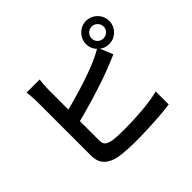

<svg xmlns="http://www.w3.org/2000/svg" viewBox="-186 -1080 1372 1372"><g transform="rotate(-45 500.0 -393.5)"><path d="M769 -706Q769 -681 786.5 -664Q804 -647 829 -647Q854 -647 872 -664Q890 -681 890 -706Q890 -731 872 -749Q854 -767 829 -767Q804 -767 786.5 -749Q769 -731 769 -706ZM712 -706Q712 -739 728 -765.5Q744 -792 770.5 -808Q797 -824 829 -824Q862 -824 888.5 -808Q915 -792 931 -765.5Q947 -739 947 -706Q947 -674 931 -647.5Q915 -621 888.5 -605Q862 -589 829 -589Q797 -589 770.5 -605Q744 -621 728 -647.5Q712 -674 712 -706ZM299 -762Q296 -741 294 -713.5Q292 -686 292 -665Q292 -650 292 -612Q292 -574 292 -522.5Q292 -471 292 -414.5Q292 -358 292 -305.5Q292 -253 292 -212.5Q292 -172 292 -153Q292 -120 308 -107Q324 -94 359 -87Q382 -84 413.5 -82.5Q445 -81 479 -81Q518 -81 565 -83Q612 -85 660.5 -89Q709 -93 751.5 -100Q794 -107 825 -115V16Q780 23 718 27.5Q656 32 591.5 34.5Q527 37 472 37Q425 37 381.5 34Q338 31 306 26Q243 14 208.5 -20.5Q174 -55 174 -119Q174 -146 174 -192Q174 -238 174 -295Q174 -352 174 -410.5Q174 -469 174 -521Q174 -573 174 -611.5Q174 -650 174 -665Q174 -676 173 -693.5Q172 -711 170.5 -729.5Q169 -748 167 -762ZM240 -453Q287 -463 341 -477.5Q395 -492 450.5 -509Q506 -526 556.5 -544Q607 -562 648 -579Q673 -590 698.5 -602.5Q724 -615 751 -631L799 -517Q773 -506 743 -493.5Q713 -481 689 -472Q644 -454 587 -435Q530 -416 469 -397.5Q408 -379 349 -363Q290 -347 240 -335Z"/></g></svg>

Font: Noto Sans JP Thin SemiBold
Style: Regular
Weight: 600
Version: Version 2.004-H2;hotconv 1.0.118;makeotfexe 2.5.65603